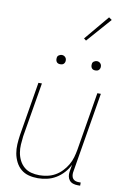

<svg xmlns="http://www.w3.org/2000/svg" viewBox="-103 -1010 705 1078"><g transform="rotate(10 250.0 -471.5)"><path d="M191 8Q164 8 139 1.5Q114 -5 95 -21Q76 -37 64.5 -60Q53 -83 48.5 -108Q44 -133 45.5 -159.5Q47 -186 51 -213L102 -520H122L70 -210Q67 -186 65.5 -162Q64 -138 68 -115Q72 -92 82.5 -71.5Q93 -51 110 -36.5Q127 -22 149.5 -16Q172 -10 197 -10Q219 -10 242.5 -15Q266 -20 287 -32Q308 -44 325 -62Q342 -80 354 -100.5Q366 -121 372.5 -143.5Q379 -166 383 -189L438 -520H458L381 -58Q380 -49 381.5 -39.5Q383 -30 388.5 -23Q394 -16 403 -13Q412 -10 421 -10H433V8H418Q405 8 392.5 4Q380 0 372 -9.5Q364 -19 361.5 -32Q359 -45 361 -58L368 -100Q356 -75 337 -54Q318 -33 294 -18.5Q270 -4 243 2Q216 8 191 8ZM404 -644Q398 -644 392.5 -646Q387 -648 383.5 -653Q380 -658 379 -664Q378 -670 379 -676Q379 -681 381.5 -685Q384 -689 388 -691.5Q392 -694 396 -695.5Q400 -697 405 -697Q411 -697 416.5 -694.5Q422 -692 426 -687Q430 -682 431 -676Q432 -670 431 -664Q430 -659 427.5 -655Q425 -651 421.5 -648.5Q418 -646 413.5 -645Q409 -644 404 -644ZM204 -644Q198 -644 192.5 -646Q187 -648 183.5 -653Q180 -658 179 -664Q178 -670 179 -676Q179 -681 181.5 -685Q184 -689 188 -691.5Q192 -694 196 -695.5Q200 -697 205 -697Q211 -697 216.5 -694.5Q222 -692 226 -687Q230 -682 231 -676Q232 -670 231 -664Q230 -659 227.5 -655Q225 -651 221.5 -648.5Q218 -646 213.5 -645Q209 -644 204 -644ZM324 -800 311 -810 429 -951 446 -939Z"/></g></svg>

Font: Iosevka Curly Thin
Style: Italic
Weight: 100
Italic angle: -9°
Monospace: yes
Designer: Belleve Invis
Foundry: Belleve Invis
Version: Version 22.1.2; ttfautohint (v1.8.4)